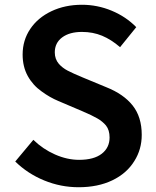

<svg xmlns="http://www.w3.org/2000/svg" viewBox="-20 -772 656 806"><path d="M44 -94 120 -185Q160 -146 211 -123.5Q262 -101 312 -101Q374 -101 407 -126.5Q440 -152 440 -195Q440 -226 425 -245Q411 -262 388.5 -275Q366 -288 326 -305L225 -348Q189 -363 155 -388Q118 -414 96.5 -453Q75 -492 75 -543Q75 -603 107 -650.5Q139 -698 196 -725Q253 -752 324 -752Q389 -752 449 -727Q509 -702 552 -658L484 -574Q447 -606 408.5 -622Q370 -638 324 -638Q272 -638 241 -615Q210 -592 210 -552Q210 -524 227 -504Q242 -487 264 -475.5Q286 -464 327 -447L426 -406Q499 -377 537 -329Q575 -281 575 -206Q575 -145 544 -96Q512 -44 451.5 -15Q391 14 310 14Q235 14 165.5 -14.5Q96 -43 44 -94Z"/></svg>

Font: Merged Yaku Han JP SemiBold
Style: Regular
Weight: 600
Designer: Ryoko NISHIZUKA 西塚涼子 (kana, bopomofo & ideographs); Paul D. Hunt (Latin, Greek & Cyrillic); Sandoll Communications 산돌커뮤니
Foundry: Adobe
Version: Version 2.004